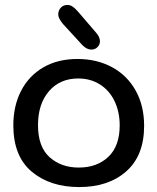

<svg xmlns="http://www.w3.org/2000/svg" viewBox="-20 -756 638 778"><path d="M34 -248Q34 -327 65.5 -388Q97 -449 155.5 -483Q214 -517 294 -517Q372 -517 433.5 -484Q495 -451 529.5 -389.5Q564 -328 564 -246Q564 -126 492 -62Q420 2 301 2Q183 2 108.5 -60.5Q34 -123 34 -248ZM465 -248Q465 -302 444.5 -345.5Q424 -389 385.5 -413.5Q347 -438 297 -438Q223 -438 178.5 -386.5Q134 -335 134 -249Q134 -161 181 -119Q228 -77 299 -77Q373 -77 419 -120.5Q465 -164 465 -248ZM314 -573 235 -659Q216 -682 216 -697Q216 -714 226.5 -725Q237 -736 253 -736Q264 -736 274 -729.5Q284 -723 296 -709L369 -624Q385 -606 385 -589Q385 -575 375 -565Q365 -555 350 -555Q332 -555 314 -573Z"/></svg>

Font: Mali Medium
Style: Regular
Weight: 500
Version: Version 1.000; ttfautohint (v1.6)